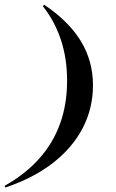

<svg xmlns="http://www.w3.org/2000/svg" viewBox="-81 -651 498 825"><path d="M108.9 -630.6Q214.5 -559.7 266.5 -474.2Q318.5 -388.7 318.5 -284.7Q318.5 -185.5 274.2 -100.4Q229.8 -15.3 146 49.6Q62.1 114.5 -58.1 154.8L-61.3 147.6Q27.4 97.6 87.1 31Q146.8 -35.5 177 -119.4Q207.3 -203.2 207.3 -304Q207.3 -400 180.6 -480.2Q154 -560.5 103.2 -624.2Z"/></svg>

Font: Playfair 144pt
Style: Bold Italic
Weight: 700
Italic angle: -15.6°
Designer: Claus Eggers Sørensen
Foundry: Claus Eggers Sørensen
Version: Version 2.203